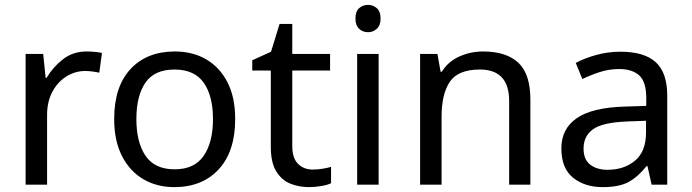

<svg xmlns="http://www.w3.org/2000/svg" viewBox="-20 -757 2836 787"><path d="M335 -546Q350 -546 367.5 -544.5Q385 -543 398 -540L387 -459Q374 -462 358.5 -464Q343 -466 329 -466Q288 -466 252 -443.5Q216 -421 194.5 -380.5Q173 -340 173 -286V0H85V-536H157L167 -438H171Q197 -482 238 -514Q279 -546 335 -546Z M944 -269Q944 -136 876.5 -63Q809 10 694 10Q623 10 567.5 -22.5Q512 -55 480 -117.5Q448 -180 448 -269Q448 -402 515 -474Q582 -546 697 -546Q770 -546 825.5 -513.5Q881 -481 912.5 -419.5Q944 -358 944 -269ZM539 -269Q539 -174 576.5 -118.5Q614 -63 696 -63Q777 -63 815 -118.5Q853 -174 853 -269Q853 -364 815 -418Q777 -472 695 -472Q613 -472 576 -418Q539 -364 539 -269Z M1262 -62Q1282 -62 1303 -65.5Q1324 -69 1337 -73V-6Q1323 1 1297 5.5Q1271 10 1247 10Q1205 10 1169.5 -4.5Q1134 -19 1112 -55Q1090 -91 1090 -156V-468H1014V-510L1091 -545L1126 -659H1178V-536H1333V-468H1178V-158Q1178 -109 1201.5 -85.5Q1225 -62 1262 -62Z M1489 -737Q1509 -737 1524.5 -723.5Q1540 -710 1540 -681Q1540 -653 1524.5 -639Q1509 -625 1489 -625Q1467 -625 1452 -639Q1437 -653 1437 -681Q1437 -710 1452 -723.5Q1467 -737 1489 -737ZM1532 -536V0H1444V-536Z M1960 -546Q2056 -546 2105 -499.5Q2154 -453 2154 -349V0H2067V-343Q2067 -472 1947 -472Q1858 -472 1824 -422Q1790 -372 1790 -278V0H1702V-536H1773L1786 -463H1791Q1817 -505 1863 -525.5Q1909 -546 1960 -546Z M2523 -545Q2621 -545 2668 -502Q2715 -459 2715 -365V0H2651L2634 -76H2630Q2595 -32 2556.5 -11Q2518 10 2450 10Q2377 10 2329 -28.5Q2281 -67 2281 -149Q2281 -229 2344 -272.5Q2407 -316 2538 -320L2629 -323V-355Q2629 -422 2600 -448Q2571 -474 2518 -474Q2476 -474 2438 -461.5Q2400 -449 2367 -433L2340 -499Q2375 -518 2423 -531.5Q2471 -545 2523 -545ZM2549 -259Q2449 -255 2410.5 -227Q2372 -199 2372 -148Q2372 -103 2399.5 -82Q2427 -61 2470 -61Q2538 -61 2583 -98.5Q2628 -136 2628 -214V-262Z"/></svg>

Font: Noto Sans Syloti Nagri
Style: Regular
Weight: 400
Designer: Monotype Design Team
Foundry: Monotype Imaging Inc.
Version: Version 2.003; ttfautohint (v1.8.4.7-5d5b)